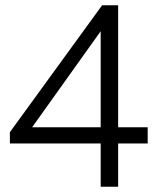

<svg xmlns="http://www.w3.org/2000/svg" viewBox="-20 -710 600 730"><path d="M429.2 -226.1H541.5V-164.6H429.2V0H362.8V-164.6H17.6V-207.5L368.2 -689.9H429.2ZM102.1 -226.1H362.8V-591.3Z"/></svg>

Font: HK Grotesk Legacy
Style: Regular
Weight: 400
Designer: Alfredo Marco Pradil
Foundry: Hanken Design Co.
Version: Version 2.022;PS 002.022;hotconv 1.0.88;makeotf.lib2.5.64775